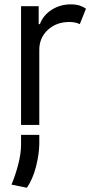

<svg xmlns="http://www.w3.org/2000/svg" viewBox="-20 -574 424 882"><path d="M76.7 0V-545.5H157.7V-463.1H163.4Q177.9 -503.6 217 -528.8Q256 -554 305.4 -554Q328.1 -554 345.2 -548.7Q362.2 -543.3 375 -534.1L346.6 -463.1Q337.7 -467.7 325.8 -470.3Q313.9 -473 298.3 -473Q238.6 -473 199.6 -436.6Q160.5 -400.2 160.5 -345.2V0ZM160.5 45.5V89.5Q159.4 136.4 145.4 191.6Q131.4 246.8 103.7 288.4L32.7 274.1Q50.8 231.5 63.7 181.5Q76.7 131.4 76.7 90.9V45.5Z"/></svg>

Font: Inter UI
Style: Regular
Weight: 400
Designer: Rasmus Andersson
Foundry: rsms
Version: 3.2;8d6f07862